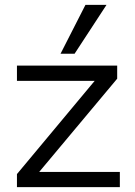

<svg xmlns="http://www.w3.org/2000/svg" viewBox="-20 -773 559 793"><path d="M50 0V-54L371 -439H50V-502H464V-448L142 -63H475V0ZM230 -551 333 -753H420L288 -551Z"/></svg>

Font: Mulish
Style: Regular
Weight: 400
Designer: Vernon Adams
Foundry: Vernon Adams
Version: Version 3.603; ttfautohint (v1.8.3)